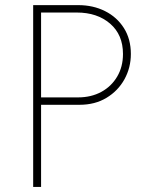

<svg xmlns="http://www.w3.org/2000/svg" viewBox="-20 -740 602 760"><path d="M127.9 -325.2V-354.5H289.1Q340.8 -354.5 380.9 -376.2Q420.9 -397.9 443.8 -436.8Q466.8 -475.6 466.8 -526.4Q466.8 -602.5 415.8 -646.5Q364.7 -690.4 284.2 -690.4H127.9V-719.7H290Q348.6 -719.7 395.8 -696Q442.9 -672.4 470.5 -628.9Q498 -585.4 498 -526.4Q498 -472.2 472.7 -426.3Q447.3 -380.4 401.6 -352.8Q356 -325.2 294.9 -325.2ZM111.3 0V-719.7H142.6V0Z"/></svg>

Font: Reddit Mono ExtraLight
Style: Regular
Weight: 250
Monospace: yes
Designer: Stephen Hutchings
Foundry: Reddit
Version: Version 1.014